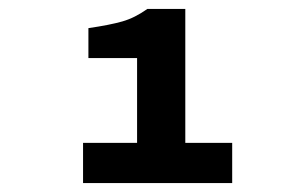

<svg xmlns="http://www.w3.org/2000/svg" viewBox="-20 -786 640 430"><path d="M287 -376V-656H178V-723Q226 -730 254 -738Q282 -746 310 -766H395V-376ZM166 -376V-466H500V-376Z"/></svg>

Font: Source Code Pro ExtraLight
Style: Bold
Weight: 700
Monospace: yes
Version: Version 1.018;hotconv 1.0.116;makeotfexe 2.5.65601